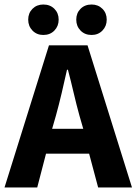

<svg xmlns="http://www.w3.org/2000/svg" viewBox="-26 -831 605 851"><path d="M409 0 369 -150H178L139 0H-6L191 -630H362L559 0ZM205 -260H343L326 -319Q313 -366 300.5 -419.5Q288 -473 275 -522H271Q260 -472 247.5 -419Q235 -366 222 -319ZM166 -676Q137 -676 118 -695.5Q99 -715 99 -744Q99 -773 118 -792Q137 -811 166 -811Q196 -811 215 -792Q234 -773 234 -744Q234 -715 215 -695.5Q196 -676 166 -676ZM380 -676Q350 -676 331 -695.5Q312 -715 312 -744Q312 -773 331 -792Q350 -811 380 -811Q409 -811 428 -792Q447 -773 447 -744Q447 -715 428 -695.5Q409 -676 380 -676Z"/></svg>

Font: Narnoor ExtraBold
Style: Regular
Weight: 800
Designer: S. Sridhar Murthy
Foundry: SIL International
Version: Version 3.000